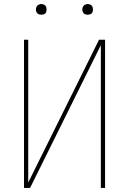

<svg xmlns="http://www.w3.org/2000/svg" viewBox="-20 -932 640 952"><path d="M99 0V-735H120V-27L471 -735H501V0H480V-708L129 0ZM415 -859Q410 -859 404.5 -860.5Q399 -862 395.5 -865.5Q392 -869 390 -874.5Q388 -880 388 -885Q388 -890 390 -895.5Q392 -901 395.5 -904.5Q399 -908 404.5 -910Q410 -912 415 -912Q420 -912 425.5 -910Q431 -908 434.5 -904.5Q438 -901 439.5 -895.5Q441 -890 441 -885Q441 -880 439.5 -874.5Q438 -869 434.5 -865.5Q431 -862 425.5 -860.5Q420 -859 415 -859ZM185 -859Q180 -859 174.5 -860.5Q169 -862 165.5 -865.5Q162 -869 160 -874.5Q158 -880 158 -885Q158 -890 160 -895.5Q162 -901 165.5 -904.5Q169 -908 174.5 -910Q180 -912 185 -912Q190 -912 195.5 -910Q201 -908 204.5 -904.5Q208 -901 209.5 -895.5Q211 -890 211 -885Q211 -880 209.5 -874.5Q208 -869 204.5 -865.5Q201 -862 195.5 -860.5Q190 -859 185 -859Z"/></svg>

Font: Iosevka Aile Thin
Style: Regular
Weight: 100
Designer: Belleve Invis
Foundry: Belleve Invis
Version: Version 31.1.0; ttfautohint (v1.8.4)